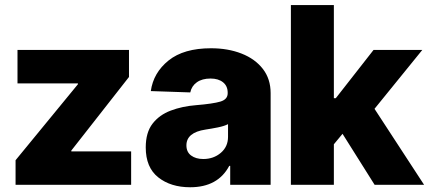

<svg xmlns="http://www.w3.org/2000/svg" viewBox="-20 -748 1736 777"><path d="M43 0V-99.6L295.4 -407.2V-410.6H50.8V-545.9H502V-436.5L268.6 -138.7V-135.3H510.7V0Z M749.5 9.8Q670.9 9.8 620.4 -30.3Q569.8 -70.3 569.8 -151.4Q569.8 -211.9 597.4 -247.6Q625 -283.2 671.1 -300.5Q717.3 -317.9 772.5 -322.3Q842.3 -328.1 871.8 -336.9Q901.4 -345.7 901.4 -370.6V-373Q901.4 -399.9 882.6 -415Q863.8 -430.2 832 -430.2Q797.9 -430.2 776.6 -415Q755.4 -399.9 750 -374L590.3 -379.4Q600.6 -453.6 662.1 -503.2Q723.6 -552.7 834 -552.7Q902.8 -552.7 957.5 -531.2Q1012.2 -509.8 1043.7 -469.2Q1075.2 -428.7 1075.2 -371.1V0H911.6V-76.7H907.7Q861.8 9.8 749.5 9.8ZM802.7 -104.5Q844.2 -104.5 873.5 -129.4Q902.8 -154.3 902.8 -194.3V-245.6Q888.2 -237.8 861.6 -232.4Q835 -227.1 811.5 -223.6Q734.4 -211.9 734.4 -159.7Q734.4 -132.8 753.4 -118.7Q772.5 -104.5 802.7 -104.5Z M1157.2 0V-727.5H1331.1V-350.6H1338.9L1491.7 -545.9H1689L1495.6 -307.6L1696.3 0H1496.1L1366.2 -206.5L1331.1 -164.1V0Z"/></svg>

Font: Inter Tight ExtraBold
Style: Regular
Weight: 800
Designer: Rasmus Andersson
Foundry: rsms
Version: Version 3.004; ttfautohint (v1.8.4.7-5d5b)